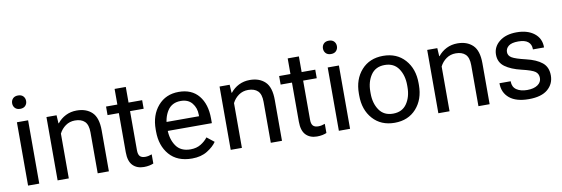

<svg xmlns="http://www.w3.org/2000/svg" viewBox="-54 -1121 4490 1534"><g transform="rotate(-10 2191.0 -354.0)"><path d="M76.7 0H167.5V-513.7H76.7ZM65.4 -668.9Q65.4 -646 80.1 -630.4Q94.7 -614.7 122.1 -614.7Q149.4 -614.7 164.1 -630.4Q178.7 -646 178.7 -668.9Q178.7 -691.9 164.1 -707.5Q149.4 -723.1 122.1 -723.1Q94.7 -723.1 80.1 -707.5Q65.4 -691.9 65.4 -668.9Z M316.4 0H407.2V-363.3Q425.8 -400.4 459 -423.8Q492.2 -447.3 535.6 -447.3Q586.4 -447.3 614 -420.7Q641.6 -394 641.6 -332.5V0H732.4V-331.5Q732.4 -435.1 686.3 -479.2Q640.1 -523.4 562.5 -523.4Q513.7 -523.4 473.4 -503.2Q433.1 -482.9 405.3 -447.8H402.3L398.4 -513.7H316.4Z M799.8 -444.3H1092.8V-513.7H799.8ZM891.6 -127Q891.6 -53.7 925 -19.5Q958.5 14.6 1014.6 14.6Q1039.1 14.6 1059.6 10.3Q1080.1 5.9 1092.8 0V-74.2Q1079.1 -69.3 1065.9 -66.4Q1052.7 -63.5 1039.1 -63.5Q1009.8 -63.5 996.1 -78.1Q982.4 -92.8 982.4 -127V-640.6H891.6V-486.3V-471.7Z M1158.7 -249Q1158.7 -132.8 1222.4 -59.1Q1286.1 14.6 1405.8 14.6Q1479 14.6 1530 -17.1Q1581.1 -48.8 1605.5 -85.4L1546.9 -131.8Q1524.9 -102.5 1489.7 -81.1Q1454.6 -59.6 1405.8 -59.6Q1326.7 -59.6 1289.1 -114.5Q1251.5 -169.4 1251.5 -249V-264.6Q1251.5 -344.2 1287.1 -399.2Q1322.8 -454.1 1395 -454.1Q1454.6 -454.1 1486.3 -415Q1518.1 -376 1518.1 -320.3V-308.6H1214.4V-236.3H1609.4V-273.4Q1609.4 -390.6 1552.7 -459.5Q1496.1 -528.3 1391.1 -528.3Q1286.1 -528.3 1222.4 -454.6Q1158.7 -380.9 1158.7 -264.6Z M1720.7 0H1811.5V-363.3Q1830.1 -400.4 1863.3 -423.8Q1896.5 -447.3 1939.9 -447.3Q1990.7 -447.3 2018.3 -420.7Q2045.9 -394 2045.9 -332.5V0H2136.7V-331.5Q2136.7 -435.1 2090.6 -479.2Q2044.4 -523.4 1966.8 -523.4Q1918 -523.4 1877.7 -503.2Q1837.4 -482.9 1809.6 -447.8H1806.6L1802.7 -513.7H1720.7Z M2204.1 -444.3H2497.1V-513.7H2204.1ZM2295.9 -127Q2295.9 -53.7 2329.3 -19.5Q2362.8 14.6 2418.9 14.6Q2443.4 14.6 2463.9 10.3Q2484.4 5.9 2497.1 0V-74.2Q2483.4 -69.3 2470.2 -66.4Q2457 -63.5 2443.4 -63.5Q2414.1 -63.5 2400.4 -78.1Q2386.7 -92.8 2386.7 -127V-640.6H2295.9V-486.3V-471.7Z M2598.1 0H2689V-513.7H2598.1ZM2586.9 -668.9Q2586.9 -646 2601.6 -630.4Q2616.2 -614.7 2643.6 -614.7Q2670.9 -614.7 2685.5 -630.4Q2700.2 -646 2700.2 -668.9Q2700.2 -691.9 2685.5 -707.5Q2670.9 -723.1 2643.6 -723.1Q2616.2 -723.1 2601.6 -707.5Q2586.9 -691.9 2586.9 -668.9Z M2807.1 -249Q2807.1 -132.8 2873 -59.1Q2939 14.6 3049.3 14.6Q3159.7 14.6 3225.6 -59.1Q3291.5 -132.8 3291.5 -249V-264.6Q3291.5 -380.9 3225.6 -454.6Q3159.7 -528.3 3049.3 -528.3Q2939 -528.3 2873 -454.6Q2807.1 -380.9 2807.1 -264.6ZM2899.9 -264.6Q2899.9 -344.2 2937.5 -399.2Q2975.1 -454.1 3049.3 -454.1Q3123.5 -454.1 3161.1 -399.2Q3198.7 -344.2 3198.7 -264.6V-249Q3198.7 -169.4 3161.1 -114.5Q3123.5 -59.6 3049.3 -59.6Q2975.1 -59.6 2937.5 -114.5Q2899.9 -169.4 2899.9 -249Z M3405.3 0H3496.1V-363.3Q3514.6 -400.4 3547.9 -423.8Q3581.1 -447.3 3624.5 -447.3Q3675.3 -447.3 3702.9 -420.7Q3730.5 -394 3730.5 -332.5V0H3821.3V-331.5Q3821.3 -435.1 3775.1 -479.2Q3729 -523.4 3651.4 -523.4Q3602.5 -523.4 3562.3 -503.2Q3522 -482.9 3494.1 -447.8H3491.2L3487.3 -513.7H3405.3Z M3927.7 -151.4V-148.9Q3927.7 -74.7 3981.4 -30Q4035.2 14.6 4137.7 14.6Q4240.2 14.6 4291.5 -29.3Q4342.8 -73.2 4342.8 -141.6Q4342.8 -210 4297.6 -246.6Q4252.4 -283.2 4169.4 -302.7Q4086.4 -322.3 4058.1 -339.4Q4029.8 -356.4 4029.8 -385.7Q4029.8 -415 4054.4 -434.6Q4079.1 -454.1 4132.8 -454.1Q4186.5 -454.1 4212.2 -433.1Q4237.8 -412.1 4237.8 -375.5V-371.1H4328.1V-373.5Q4328.1 -444.8 4274.4 -486.6Q4220.7 -528.3 4132.8 -528.3Q4044.9 -528.3 3992.4 -486.3Q3939.9 -444.3 3939.9 -380.9Q3939.9 -317.4 3988.8 -282Q4037.6 -246.6 4120.6 -227.1Q4203.6 -207.5 4228.5 -189.2Q4253.4 -170.9 4253.4 -136.7Q4253.4 -102.5 4222.4 -81.1Q4191.4 -59.6 4137.7 -59.6Q4084 -59.6 4051.3 -82Q4018.6 -104.5 4018.6 -148.9V-151.4Z"/></g></svg>

Font: Roboto Flex
Style: Regular
Weight: 400
Designer: Berlow after Robertson
Foundry: Google
Version: Version 3.200;gftools[0.9.32]